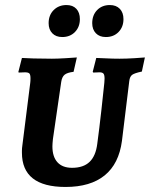

<svg xmlns="http://www.w3.org/2000/svg" viewBox="-20 -733 595 762"><path d="M188 -152Q188 -111 208 -89Q228 -67 266 -67Q311 -67 335.5 -90.5Q360 -114 366 -162Q374 -221 382.5 -297Q391 -373 394 -404Q395 -411 395 -421Q395 -436 390.5 -441Q386 -446 375 -446L350 -445L348 -448L362 -503Q372 -503 399.5 -501.5Q427 -500 454 -500Q481 -500 513 -502Q545 -504 555 -505L543 -449Q514 -443 504.5 -436Q495 -429 493 -411L464 -174Q452 -83 395.5 -37Q339 9 240 9Q67 9 67 -127V-135Q67 -144 69 -158L100 -404Q101 -411 101 -422Q101 -437 96.5 -441.5Q92 -446 79 -446L54 -445L53 -448L67 -503Q79 -502 113 -501Q147 -500 186 -500Q207 -500 240.5 -502Q274 -504 285 -505L272 -448Q247 -445 236.5 -436.5Q226 -428 223 -408L190 -181Q188 -161 188 -152ZM173 -641Q173 -673 193 -693Q213 -713 244 -713Q269 -713 283 -698Q297 -683 297 -657Q297 -626 277.5 -606Q258 -586 227 -586Q202 -586 187.5 -601Q173 -616 173 -641ZM346 -641Q346 -673 365.5 -693Q385 -713 416 -713Q441 -713 455.5 -698Q470 -683 470 -657Q470 -626 450.5 -606Q431 -586 400 -586Q375 -586 360.5 -601Q346 -616 346 -641Z"/></svg>

Font: Alegreya SC
Style: Bold Italic
Weight: 700
Italic angle: -7°
Designer: Juan Pablo del Peral
Foundry: Huerta Tipografica
Version: Version 2.007; ttfautohint (v1.6)